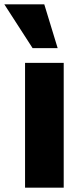

<svg xmlns="http://www.w3.org/2000/svg" viewBox="-57 -869 373 889"><path d="M94 -646 -37 -849H148L210 -646ZM59 0V-578H238V0Z"/></svg>

Font: Oswald Heavy
Style: Regular
Weight: 400
Designer: Vernon Adams
Foundry: Vernon Adams
Version: Version 4.101